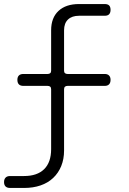

<svg xmlns="http://www.w3.org/2000/svg" viewBox="-20 -750 640 950"><path d="M297 -308V-5Q297 37 283 71.5Q269 106 243 130.5Q217 155 180.5 167.5Q144 180 99 180H30Q15 180 7.5 172.5Q0 165 0 151Q0 137 7.5 129Q15 121 30 121H99Q164 121 198.5 87Q233 53 233 -12V-308Q233 -317 228.5 -321Q224 -325 216 -325H96Q81 -325 73.5 -332.5Q66 -340 66 -355Q66 -369 73.5 -376.5Q81 -384 96 -384H216Q224 -384 228.5 -388Q233 -392 233 -400V-600Q233 -662 269.5 -696Q306 -730 371 -730H498Q513 -730 520 -723Q527 -716 527 -701Q527 -687 520 -679.5Q513 -672 498 -672H371Q336 -672 316.5 -653.5Q297 -635 297 -600V-400Q297 -392 301.5 -388Q306 -384 314 -384H498Q512 -384 519.5 -376.5Q527 -369 527 -355Q527 -340 519.5 -332.5Q512 -325 498 -325H314Q306 -325 301.5 -321Q297 -317 297 -308Z"/></svg>

Font: Maple Mono ExtraLight
Style: Italic
Weight: 275
Italic angle: -10°
Monospace: yes
Designer: subframe7536
Version: Version 7.000